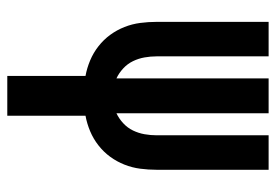

<svg xmlns="http://www.w3.org/2000/svg" viewBox="-138 -422 775 540"><g transform="rotate(90 250.0 -152.5)"><path d="M194 215V-5Q172 -9 150.5 -18Q129 -27 110.5 -41.5Q92 -56 78.5 -74.5Q65 -93 56.5 -114.5Q48 -136 45 -159Q42 -182 42 -205V-520H139V-205Q139 -188 142 -171Q145 -154 152.5 -138.5Q160 -123 173 -111Q186 -99 201 -92V-520H299V-92Q314 -99 327 -111Q340 -123 347.5 -138.5Q355 -154 358 -171Q361 -188 361 -205V-520H458V-205Q458 -182 455 -159Q452 -136 443.5 -114.5Q435 -93 421.5 -74.5Q408 -56 389.5 -41.5Q371 -27 349.5 -18Q328 -9 306 -5V215Z"/></g></svg>

Font: Moesevka
Style: Bold
Weight: 700
Monospace: yes
Designer: Belleve Invis
Foundry: Belleve Invis
Version: Version 32.5.0; ttfautohint (v1.8.4)